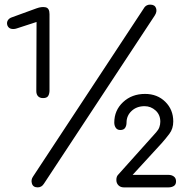

<svg xmlns="http://www.w3.org/2000/svg" viewBox="-20 -810 801 830"><path d="M166 -386Q152 -386 144.5 -394Q137 -402 137 -416L138 -715L52 -687Q40 -683 28.5 -685.5Q17 -688 12 -700Q8 -712 13.5 -721.5Q19 -731 31 -735L138 -774Q160 -782 177 -778.5Q194 -775 194 -749V-416Q193 -401 187 -393.5Q181 -386 166 -386ZM143 0Q123 0 118 -16.5Q113 -33 123 -47L605 -779Q609 -784 615 -787Q621 -790 629 -790Q649 -790 654.5 -775Q660 -760 649 -743L170 -16Q160 0 143 0ZM515 0Q501 0 492 -9Q483 -18 483 -32Q483 -40 485 -45.5Q487 -51 491 -55L655 -238Q665 -249 669 -260.5Q673 -272 673 -284Q673 -314 652.5 -332.5Q632 -351 605 -351Q571 -351 549 -330.5Q527 -310 527 -280Q527 -267 521 -257.5Q515 -248 500 -248Q487 -248 480.5 -257.5Q474 -267 474 -280Q474 -333 512 -368.5Q550 -404 607 -404Q660 -404 694.5 -370Q729 -336 729 -285Q729 -254 712.5 -232Q696 -210 679 -191L523 -21L508 -54H709Q722 -54 731.5 -47Q741 -40 741 -26Q741 -12 731.5 -6Q722 0 709 0Z"/></svg>

Font: ComfortaaLight
Style: Regular
Weight: 300
Designer: Johan Aakerlund
Foundry: Johan Aakerlund
Version: Version 3.104; ttfautohint (v1.8.1.43-b0c9)